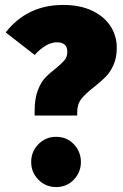

<svg xmlns="http://www.w3.org/2000/svg" viewBox="-20 -736 496 776"><path d="M452 -543Q452 -503 439 -474Q426 -445 408 -426.5Q390 -408 361 -385Q326 -358 309 -336.5Q292 -315 292 -282V-269H120V-288Q120 -337 132.5 -370Q145 -403 162.5 -421.5Q180 -440 206 -460Q230 -480 241 -493Q252 -506 252 -527Q252 -565 210 -565Q167 -565 120 -514L3 -605Q90 -716 235 -716Q305 -716 354 -692Q403 -668 427.5 -629Q452 -590 452 -543ZM307 -81Q307 -40 278.5 -10Q250 20 207 20Q164 20 135 -10Q106 -40 106 -81Q106 -123 135 -153Q164 -183 207 -183Q250 -183 278.5 -153Q307 -123 307 -81Z"/></svg>

Font: Fira Sans Condensed Black
Style: Regular
Weight: 900
Width: 3
Designer: Carrois Corporate & Edenspiekermann AG
Foundry: Carrois Corporate GbR & Edenspiekermann AG
Version: Version 4.203